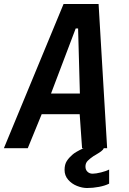

<svg xmlns="http://www.w3.org/2000/svg" viewBox="-28 -745 648 965"><path d="M291.5 -725H467.5L510.5 0H493.5Q490.5 8 480 15.8Q469.5 23.5 452.5 33.5L441.5 40Q424.5 51.5 413 63Q401.5 74.5 401.5 92Q401.5 108.5 411.8 118.2Q422 128 437.5 128Q453.5 128 479.8 121.5Q506 115 520.5 107V178Q500 188.5 469.5 194.2Q439 200 409.5 200Q385.5 200 359 189.5Q332.5 179 314.5 158.2Q296.5 137.5 296.5 109Q296.5 81.5 307.8 64.2Q319 47 335.5 33Q349 20 391.5 0H384.5L372.5 -171H181.5L111.5 0H-8.5ZM373.5 -275 364.5 -602H352.5L228.5 -275Z"/></svg>

Font: JuliaMono
Style: Bold Italic
Weight: 700
Italic angle: -9°
Monospace: yes
Designer: cormullion
Foundry: corm
Version: Version 0.057; ttfautohint (v1.8.4)